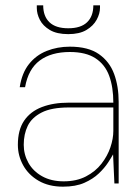

<svg xmlns="http://www.w3.org/2000/svg" viewBox="-20 -688 524 720"><path d="M216 12Q163 12 125 -10Q87 -32 67 -68Q47 -104 47 -145Q47 -201 70.5 -235.5Q94 -270 137 -286.5Q180 -303 237 -303H405Q405 -361 389.5 -403.5Q374 -446 338 -469.5Q302 -493 242 -493Q172 -493 129 -461Q86 -429 74 -361H54Q62 -414 88.5 -447.5Q115 -481 155 -497Q195 -513 242 -513Q311 -513 351 -485Q391 -457 408 -410.5Q425 -364 425 -306V0H409L404 -109Q398 -98 385 -78Q372 -58 350.5 -37.5Q329 -17 296.5 -2.5Q264 12 216 12ZM219 -8Q267 -8 302.5 -26.5Q338 -45 360.5 -74Q383 -103 394 -135.5Q405 -168 405 -197V-285H238Q173 -285 136 -266Q99 -247 84 -216Q69 -185 69 -145Q69 -109 86.5 -77.5Q104 -46 138 -27Q172 -8 219 -8ZM236 -560Q193 -560 167 -575.5Q141 -591 129.5 -613.5Q118 -636 118 -658V-668H142Q142 -627 165.5 -604.5Q189 -582 236 -582Q283 -582 306.5 -604.5Q330 -627 330 -668H355V-659Q355 -637 342.5 -614Q330 -591 304 -575.5Q278 -560 236 -560Z"/></svg>

Font: DM Sans 18pt Thin
Style: Regular
Weight: 250
Designer: Colophon Foundry, Jonny Pinhorn
Foundry: Colophon Foundry
Version: Version 4.004;gftools[0.9.30]